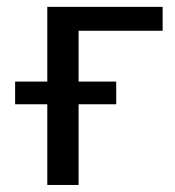

<svg xmlns="http://www.w3.org/2000/svg" viewBox="-20 -526 498 546"><path d="M203.5 -438.5V-294H310.5V-229.5H203.5V0H114.5V-229.5H23V-294H114.5V-506.5H442.5V-438.5Z"/></svg>

Font: Lato
Style: Regular
Weight: 400
Designer: Lukasz Dziedzic with Adam Twardoch and Botio Nikoltchev
Foundry: tyPoland Lukasz Dziedzic
Version: Version 2.015; 2015-08-06; http://www.latofonts.com/